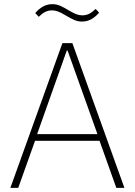

<svg xmlns="http://www.w3.org/2000/svg" viewBox="-20 -906 650 926"><path d="M541 0 460 -227H149L68 0H30L281 -698H329L580 0ZM306 -662H302L159 -259H450ZM375 -802Q356 -802 338.5 -809.5Q321 -817 298 -831Q275 -845 260 -850.5Q245 -856 231 -856Q213 -856 198 -848.5Q183 -841 167 -825L150 -843Q167 -863 187.5 -874.5Q208 -886 233 -886Q252 -886 269.5 -878.5Q287 -871 310 -857Q333 -843 348 -837.5Q363 -832 377 -832Q395 -832 410 -839.5Q425 -847 441 -863L458 -845Q441 -825 420.5 -813.5Q400 -802 375 -802Z"/></svg>

Font: IBM Plex Sans Devanagari ExtraLight
Style: Regular
Weight: 200
Designer: Mike Abbink, Paul van der Laan, Pieter van Rosmalen, Erin McLaughlin
Foundry: Bold Monday
Version: Version 1.1